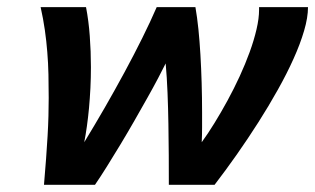

<svg xmlns="http://www.w3.org/2000/svg" viewBox="-20 -513 875 533"><path d="M522.5 -493.2Q527.3 -465.8 530.8 -432.1Q534.2 -398.4 536.4 -360.8Q538.6 -323.2 539.8 -282.7Q541 -242.2 541 -200.7V-159.2Q541 -138.7 540 -118.2Q557.1 -141.6 575.4 -171.4Q593.8 -201.2 611.6 -233.9Q629.4 -266.6 645.3 -301Q661.1 -335.4 673.1 -368.4Q685.1 -401.4 692.1 -431.6Q699.2 -461.9 699.2 -485.8V-493.2H835Q835 -464.4 824.2 -427.7Q813.5 -391.1 794.9 -349.9Q776.4 -308.6 751.2 -263.7Q726.1 -218.8 697.3 -173.6Q668.5 -128.4 637.5 -84.2Q606.4 -40 575.7 0H448.7Q448.7 -38.6 448.5 -81.5Q448.2 -124.5 447.5 -168.2Q446.8 -211.9 445.1 -254.9Q443.4 -297.9 439.9 -336.9Q432.1 -320.8 418.9 -295.9Q405.8 -271 388.9 -241Q372.1 -210.9 353 -177.7Q334 -144.5 314.7 -112.5Q295.4 -80.6 277.1 -51.3Q258.8 -22 243.7 0H102.1Q105.5 -38.6 107.9 -72.3Q110.4 -106 112.1 -135.5Q113.8 -165 114.5 -191.2Q115.2 -217.3 115.2 -241.2Q115.2 -274.9 114.5 -306.2Q113.8 -337.4 111.3 -368.2Q108.9 -398.9 104.5 -429.7Q100.1 -460.4 92.8 -493.2H218.8Q226.1 -455.6 229.2 -413.1Q232.4 -370.6 232.4 -326.7Q232.4 -297.4 231 -268.6Q229.5 -239.7 227.1 -213.1Q224.6 -186.5 221.2 -162.4Q217.8 -138.2 213.9 -118.2Q242.2 -164.6 270.8 -214.1Q299.3 -263.7 325.7 -312.5Q352.1 -361.3 375 -407.5Q397.9 -453.6 415 -493.2Z"/></svg>

Font: Andika New Basic
Style: Bold Italic
Weight: 700
Italic angle: -14°
Designer: Victor Gaultney, Annie Olsen, Pablo Ugerman
Foundry: SIL International
Version: Version 5.500